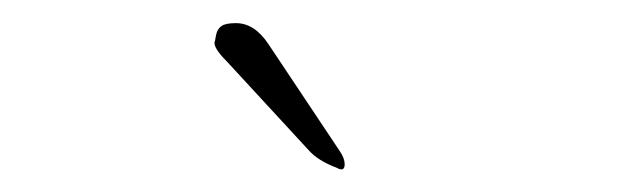

<svg xmlns="http://www.w3.org/2000/svg" viewBox="-20 -743 540 166"><path d="M271 -598Q255 -604 247 -613L176 -690Q163 -703 166 -708Q166 -709 167 -713.5Q168 -718 171.5 -720.5Q175 -723 184 -723Q200 -723 212 -705L274 -612Q278 -606 278 -601Q278 -594 271 -598Z"/></svg>

Font: Quicksand
Style: Light Italic
Weight: 300
Italic angle: -12°
Designer: Andrew Paglinawan
Foundry: Andrew Paglinawan
Version: 1.002